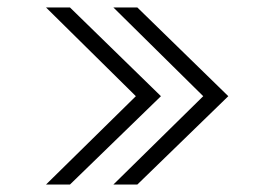

<svg xmlns="http://www.w3.org/2000/svg" viewBox="-20 -493 743 513"><path d="M103 0 343 -236 103 -473H167L410 -236L167 0ZM283 0 523 -236 283 -473H347L590 -236L347 0Z"/></svg>

Font: Coval
Style: ExtraLight
Weight: 250
Foundry: Context Ltd
Version: Version 001.000